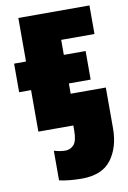

<svg xmlns="http://www.w3.org/2000/svg" viewBox="-90 -607 612 920"><g transform="rotate(-10 215.5 -147.5)"><path d="M232 258Q332 258 376.5 198Q421 138 421 46V-152H250V-202H356V-341H250V-414H412V-553H66V-341H8V-202H66V0H236V24Q236 76 219 94Q202 112 179 112Q165 112 153 110Q141 108 123 103V247Q142 252 172 255Q202 258 232 258Z"/></g></svg>

Font: Noto Sans Display SemiCondensed Black
Style: Regular
Weight: 900
Width: 4
Designer: Monotype Design Team
Foundry: Monotype Imaging Inc.
Version: Version 1.900